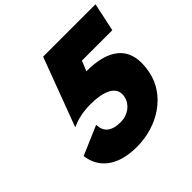

<svg xmlns="http://www.w3.org/2000/svg" viewBox="-203 -1024 1239 1239"><g transform="rotate(-45 416.0 -405.0)"><path d="M370.4 15C567.7 15 731.2 -100.3 766 -263.7C815.6 -497.1 662.5 -560 490.7 -561C488.5 -561 486.7 -561 484.7 -560.9L513.3 -630H790.8L832.3 -825H354.2L178.5 -356.2L206 -367.3C231.4 -377.5 281.3 -392 353.4 -392C468.4 -392 561.2 -358.9 542.3 -270.3C530 -212.5 475.3 -172 410.1 -172C323.3 -172 291.4 -210.6 286.7 -255.3L284.9 -272.1L85.8 -186.6L87.8 -173.8C101.8 -84.4 174.2 15 370.4 15Z"/></g></svg>

Font: Hussar Nova
Style: 96
Weight: 700
Foundry: Cannot Into Space Fonts
Version: Version 0.99